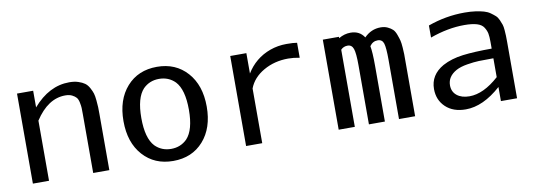

<svg xmlns="http://www.w3.org/2000/svg" viewBox="-48 -821 3097 1113"><g transform="rotate(-10 1500.0 -265.0)"><path d="M430 -347Q430 -371 429.5 -383Q429 -395 425 -415Q421 -435 412.5 -445Q404 -455 388 -463Q372 -471 348 -471Q246 -471 170 -354V0H75V-530H170V-432Q265 -542 384 -542Q414 -542 437 -534.5Q460 -527 474.5 -516.5Q489 -506 499.5 -486.5Q510 -467 514.5 -452.5Q519 -438 521.5 -411Q524 -384 524.5 -370.5Q525 -357 525 -329V0H430Z M994 -433Q956 -471 900 -471Q844 -471 806 -433Q760 -384 760 -265Q760 -146 806 -97Q844 -59 900 -59Q956 -59 994 -97Q1040 -146 1040 -265Q1040 -384 994 -433ZM900 -542Q1010 -542 1077.5 -466.5Q1145 -391 1145 -265Q1145 -139 1078 -63.5Q1011 12 900 12Q790 12 722.5 -63.5Q655 -139 655 -265Q655 -391 722 -466.5Q789 -542 900 -542Z M1725 -450Q1690 -457 1658 -457Q1577 -457 1512.5 -420Q1448 -383 1425 -322V0H1330V-530H1425V-410Q1449 -450 1484.5 -479.5Q1520 -509 1566 -525.5Q1612 -542 1663 -542Q1706 -542 1725 -538Z M2053 -348Q2053 -419 2044 -445Q2035 -471 2010 -471Q1986 -471 1970 -454V0H1875V-530H1970V-522Q2003 -542 2040 -542Q2093 -542 2120 -500Q2161 -542 2217 -542Q2240 -542 2258 -533.5Q2276 -525 2287 -514.5Q2298 -504 2306 -482Q2314 -460 2317.5 -446Q2321 -432 2323 -404Q2325 -376 2325 -365.5Q2325 -355 2325 -328V0H2230V-348Q2230 -420 2222 -445.5Q2214 -471 2187 -471Q2158 -471 2140 -445Q2147 -409 2147 -328V0H2053Z M2711 -542Q2746 -542 2774.5 -538Q2803 -534 2824 -528Q2845 -522 2861 -510.5Q2877 -499 2887.5 -489.5Q2898 -480 2905.5 -463Q2913 -446 2917 -434Q2921 -422 2922.5 -401Q2924 -380 2924.5 -368Q2925 -356 2925 -333V0H2830V-83Q2724 12 2622 12Q2548 12 2504 -29.5Q2460 -71 2460 -136Q2460 -219 2539 -264Q2591 -292 2659.5 -300.5Q2728 -309 2830 -309V-349Q2830 -380 2826.5 -398Q2823 -416 2811 -435Q2799 -454 2771 -462.5Q2743 -471 2697 -471Q2600 -471 2495 -433V-504Q2600 -542 2711 -542ZM2830 -141V-252H2828Q2773 -252 2744 -251Q2715 -250 2675 -243.5Q2635 -237 2609 -223Q2555 -193 2555 -141Q2555 -103 2582.5 -81Q2610 -59 2656 -59Q2739 -59 2830 -141Z"/></g></svg>

Font: Edlo
Style: Regular
Weight: 400
Monospace: yes
Version: Version 0.01